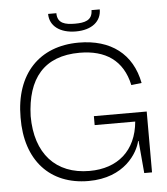

<svg xmlns="http://www.w3.org/2000/svg" viewBox="-52 -752 707 811"><g transform="rotate(-5 301.5 -346.0)"><path d="M291 13C445 13 503 -89 514 -137H516L528 0H561V-258H337V-220H509C498 -97 418 -29 299 -29C156 -29 71 -122 71 -281C76 -440 149 -530 300 -530C409 -530 483 -482 506 -375L550 -380C526 -505 436 -573 300 -573C133 -573 28 -464 28 -279C26 -96 129 13 291 13ZM293 -621C360 -621 401 -654 401 -705H366C366 -661 332 -654 292 -654C251 -654 217 -661 217 -705H182C182 -654 225 -621 293 -621Z"/></g></svg>

Font: OSH Darker Grotesque
Style: Regular
Weight: 400
Designer: Gabriel Lam
Foundry: TypeRant
Version: Version 1.000;Glyphs 3.1.1 (3148)